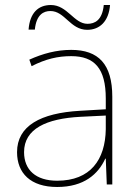

<svg xmlns="http://www.w3.org/2000/svg" viewBox="-20 -736 551 766"><path d="M94 -618H119C125 -678 154 -692 181 -692C239 -692 260 -617 328 -617C378 -617 414 -651 419 -716H394C388 -655 358 -641 329 -641C275 -641 249 -716 183 -716C132 -716 99 -684 94 -618ZM264 -537C205 -537 150 -522 97 -498L106 -472C163 -501 211 -512 264 -512C357 -512 402 -463 402 -343V-300L299 -294C142 -285 48 -234 48 -129C48 -45 102 10 208 10C316 10 372 -42 400 -103H402L406 0H428V-350C428 -480 373 -537 264 -537ZM301 -270 402 -275V-220C400 -99 341 -15 208 -15C123 -15 76 -58 76 -129C76 -222 165 -263 301 -270Z"/></svg>

Font: Noto Sans Gurmukhi Thin
Style: Regular
Weight: 100
Designer: Jelle Bosma - Monotype Design Team
Foundry: Monotype Imaging Inc.
Version: Version 2.004